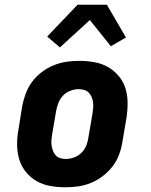

<svg xmlns="http://www.w3.org/2000/svg" viewBox="-20 -786 640 814"><path d="M257 8Q225 8 193.5 2.5Q162 -3 135.5 -18Q109 -33 90 -56.5Q71 -80 62 -109Q53 -138 52.5 -170.5Q52 -203 58 -235L74 -335Q79 -362 89 -389Q99 -416 116 -439Q133 -462 156.5 -480Q180 -498 207 -509Q234 -520 261 -524Q288 -528 316 -528Q348 -528 379.5 -522.5Q411 -517 437.5 -502Q464 -487 483.5 -463.5Q503 -440 512 -411Q521 -382 521 -349.5Q521 -317 516 -285L499 -185Q495 -158 485 -131Q475 -104 457.5 -81Q440 -58 416.5 -40Q393 -22 366.5 -11Q340 0 312.5 4Q285 8 257 8ZM259 -112Q276 -112 294 -118.5Q312 -125 325.5 -138.5Q339 -152 346 -169.5Q353 -187 355 -204L372 -304Q374 -316 375 -328.5Q376 -341 374.5 -352.5Q373 -364 368.5 -374.5Q364 -385 356.5 -393Q349 -401 337.5 -404.5Q326 -408 314 -408Q297 -408 279 -401.5Q261 -395 248 -381.5Q235 -368 228 -350.5Q221 -333 218 -316L201 -216Q199 -204 198 -191.5Q197 -179 199 -167.5Q201 -156 205 -145.5Q209 -135 216.5 -127Q224 -119 235.5 -115.5Q247 -112 259 -112ZM234 -585 180 -631 309 -766H433L514 -627L450 -590L361 -701Z"/></svg>

Font: Iosevka Etoile Heavy
Style: Italic
Weight: 900
Italic angle: -9°
Designer: Belleve Invis
Foundry: Belleve Invis
Version: Version 22.1.2; ttfautohint (v1.8.4)